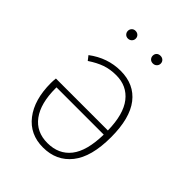

<svg xmlns="http://www.w3.org/2000/svg" viewBox="-210 -832 951 951"><g transform="rotate(45 266.0 -356.5)"><path d="M463 -264Q463 -127 408.5 -58.5Q354 10 260 10Q168 10 115 -58.5Q62 -127 62 -244Q62 -259 64 -277H428Q426 -389 382.5 -444.5Q339 -500 264 -500Q222 -500 187.5 -488Q153 -476 114 -450L96 -473Q173 -531 264 -531Q359 -531 411 -464Q463 -397 463 -264ZM428 -248H97V-242Q97 -136 139.5 -78.5Q182 -21 260 -21Q339 -21 382.5 -76.5Q426 -132 428 -248ZM204 -696Q204 -685 196 -677Q188 -669 176 -669Q164 -669 156.5 -677Q149 -685 149 -696Q149 -707 156.5 -715Q164 -723 176 -723Q188 -723 196 -715.5Q204 -708 204 -696ZM379 -696Q379 -685 371 -677Q363 -669 351 -669Q338 -669 330.5 -677Q323 -685 323 -696Q323 -708 330.5 -715.5Q338 -723 351 -723Q363 -723 371 -715.5Q379 -708 379 -696Z"/></g></svg>

Font: FiraGO UltraLight
Style: Regular
Weight: 200
Designer: bBox Type
Foundry: bBox Type GmbH
Version: Version 1.001